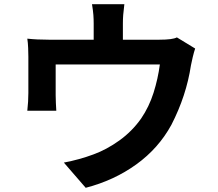

<svg xmlns="http://www.w3.org/2000/svg" viewBox="-20 -837 1040 914"><path d="M822 -659 909 -606Q903 -588 897.5 -565Q892 -542 889 -526Q867 -381 796 -243Q735 -131 629 -54.5Q523 22 388 57L284 -63Q358 -77 425 -102Q488 -125 548.5 -168.5Q609 -212 652 -273Q690 -329 711 -395.5Q732 -462 741 -530H245V-384Q245 -367 246 -346.5Q247 -326 248 -310H110Q115 -354 115 -394V-567Q115 -584 114 -609Q113 -634 110 -653Q155 -648 212 -648H426V-725Q426 -746 424.5 -766Q423 -786 418 -817H572Q568 -786 566.5 -766Q565 -746 565 -725V-648H739Q802 -648 822 -659Z"/></svg>

Font: Source Han Sans CN Bold
Style: Bold
Weight: 700
Designer: Ryoko NISHIZUKA 西塚涼子 (kana & ideographs); Paul D. Hunt (Latin, Greek & Cyrillic); Wenlong ZHANG 张文龙 (bopomofo); Sandoll 
Foundry: Adobe Systems Incorporated
Version: Version 1.00;May 30, 2023;FontCreator 11.5.0.2422 32-bit